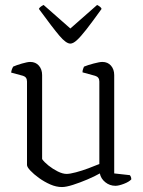

<svg xmlns="http://www.w3.org/2000/svg" viewBox="-20 -750 577 775"><path d="M230 5Q207 5 183 -5.5Q159 -16 137.5 -31.5Q116 -47 102.5 -61.5Q89 -76 89 -84V-421Q89 -439 73 -444L25 -457Q26 -465 28.5 -471.5Q31 -478 33 -481Q46 -487 68.5 -493.5Q91 -500 102 -500Q124 -500 137 -485Q150 -470 150 -447V-108Q158 -96 175.5 -82Q193 -68 213 -58Q233 -48 249 -48Q262 -48 286.5 -54.5Q311 -61 336.5 -70.5Q362 -80 381 -88V-421Q381 -439 364 -444L313 -458Q313 -466 315.5 -472Q318 -478 319 -481Q333 -487 357.5 -493.5Q382 -500 393 -500Q415 -500 428 -485Q441 -470 441 -447V-50L504 -43Q506 -41 508 -36.5Q510 -32 510 -26Q501 -16 480 -8Q459 0 446 0Q423 0 405 -14.5Q387 -29 383 -50Q362 -38 332.5 -25.5Q303 -13 275 -4Q247 5 230 5ZM264 -574Q247 -574 220.5 -605Q194 -636 137 -714Q140 -722 156 -730L264 -635L372 -730Q388 -722 390 -714Q352 -661 328.5 -631Q305 -601 290 -587.5Q275 -574 264 -574Z"/></svg>

Font: Texturina 72pt ExtraLight
Style: Regular
Weight: 200
Designer: Guillermo Torres Carreño
Foundry: Omnibus-Type
Version: Version 1.002; ttfautohint (v1.8.3)